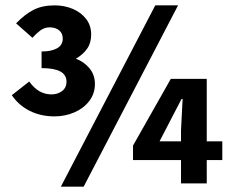

<svg xmlns="http://www.w3.org/2000/svg" viewBox="-20 -684 858 716"><path d="M183 -250Q132 -250 91 -270.5Q50 -291 24 -329L89 -380Q107 -355 127.5 -343.5Q148 -332 172 -332Q195 -332 211.5 -344.5Q228 -357 228 -379Q228 -405 205 -417.5Q182 -430 135 -430V-492Q172 -492 193 -504Q214 -516 214 -540Q214 -560 200.5 -571Q187 -582 165 -582Q146 -582 130.5 -570.5Q115 -559 101 -543L40 -597Q73 -631 105.5 -647.5Q138 -664 184 -664Q220 -664 251 -651Q282 -638 301 -613.5Q320 -589 320 -555Q320 -524 305 -502.5Q290 -481 263 -465Q293 -454 313.5 -429.5Q334 -405 334 -371Q334 -335 313 -307.5Q292 -280 257.5 -265Q223 -250 183 -250ZM207 12 559 -664H644L292 12ZM655 0V-198L661 -315H657L617 -238L575 -157H809V-87H476V-141L617 -390H751V0Z"/></svg>

Font: Source Sans 3 ExtraLight
Style: Bold
Weight: 700
Version: Version 3.052;hotconv 1.1.0;makeotfexe 2.6.0